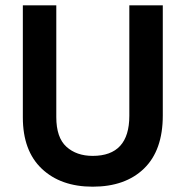

<svg xmlns="http://www.w3.org/2000/svg" viewBox="-20 -694 699 723"><path d="M593 -259Q593 -128 522.5 -59.5Q452 9 329 9Q209 9 137.5 -58.5Q66 -126 66 -252V-674H192V-253Q192 -176 230 -141.5Q268 -107 329 -107Q467 -107 467 -258V-674H593Z"/></svg>

Font: Hind Vadodara SemiBold
Style: Regular
Weight: 600
Designer: Hitesh Malaviya
Foundry: Indian Type Foundry
Version: Version 1.001;PS 1.0;hotconv 1.0.86;makeotf.lib2.5.63406; tt